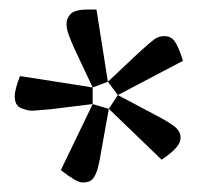

<svg xmlns="http://www.w3.org/2000/svg" viewBox="-20 -731 424 404"><path d="M155 -347Q147 -347 136 -353.5Q125 -360 108 -373L175 -512L85 -501Q70 -500 61 -499Q52 -498 48 -498Q38 -498 24.5 -503.5Q11 -509 11 -528Q11 -536 14 -547Q17 -558 22 -571L175 -547L136 -630Q130 -643 125 -656.5Q120 -670 120 -681Q120 -693 129 -702Q138 -711 166 -711H183L207 -559L274 -622Q296 -642 305 -648.5Q314 -655 326 -655Q340 -655 348 -643.5Q356 -632 365 -603L228 -531L309 -488Q334 -475 347 -465Q360 -455 360 -441Q360 -431 350.5 -420Q341 -409 320 -395L209 -502L193 -413Q190 -393 186 -378Q182 -363 175.5 -355Q169 -347 155 -347ZM209 -502 228 -531 207 -559 175 -547V-512Z"/></svg>

Font: Faustina Light
Style: Regular
Weight: 300
Designer: Alfonso Garcia
Foundry: http://www.omnibus-type.com
Version: Version 1.200